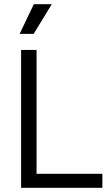

<svg xmlns="http://www.w3.org/2000/svg" viewBox="-20 -899 530 919"><path d="M81 0V-660H155V0ZM110 0V-67H470V0ZM141 -737H74L142 -879H228Z"/></svg>

Font: Bricolage Grotesque 36pt Light
Style: Regular
Weight: 300
Designer: Mathieu Triay
Foundry: Atelier Triay
Version: Version 1.001;gftools[0.9.33.dev8+g029e19f]